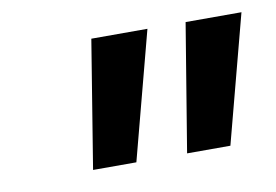

<svg xmlns="http://www.w3.org/2000/svg" viewBox="-41 -798 531 369"><g transform="rotate(-10 224.0 -613.5)"><path d="M264.5 -737.5 199 -488.5H114.5L155 -737.5ZM448 -737.5 382.5 -488.5H298L339 -737.5Z"/></g></svg>

Font: Epilogue
Style: Bold Italic
Weight: 700
Italic angle: -12°
Designer: Tyler Finck
Foundry: Etcetera Type Co
Version: Version 2.111; ttfautohint (v1.8.3)